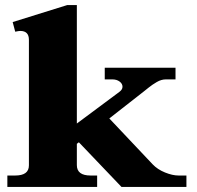

<svg xmlns="http://www.w3.org/2000/svg" viewBox="-20 -737 775 757"><path d="M715 -45V0H459L291 -176L283 -170V-86Q283 -45 337 -45H363V0H9V-45H40Q94 -45 94 -85V-580Q94 -615 60 -615Q54 -615 40 -612L30 -650L245 -717H283V-250L451 -375Q463 -384 463 -395Q463 -407 451.5 -415.5Q440 -424 423 -424H393V-470H672V-424H634Q616 -424 598 -413.5Q580 -403 566.5 -392Q553 -381 549 -378L411 -270L582 -89Q601 -69 630.5 -57Q660 -45 684 -45Z"/></svg>

Font: Taviraj ExtraBold
Style: Regular
Weight: 800
Designer: Katatrad Team
Foundry: CadsonDemak
Version: Version 1.001